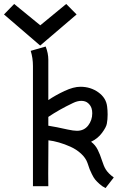

<svg xmlns="http://www.w3.org/2000/svg" viewBox="-98 -929 636 958"><path d="M102.5 -701.7 -78.1 -856.9 -27.3 -909.2 103 -802.7 232.4 -909.2 284.2 -856.9ZM286.1 -276.4Q321.3 -276.4 341.8 -302.7Q362.3 -329.1 362.3 -363.8Q362.3 -377.9 358.9 -388.2Q354.5 -402.8 341.6 -414.3Q328.6 -425.8 307.6 -425.8Q288.1 -425.8 266.1 -415Q197.3 -382.3 143.1 -345.7V-301.8Q181.2 -295.9 239.7 -282.7Q269 -276.4 286.1 -276.4ZM143.1 -429.7Q179.2 -454.1 224.1 -475.1Q269 -496.1 303.2 -496.1Q354 -496.1 392.8 -468.3Q431.6 -440.4 436.5 -397.5Q439 -378.9 439 -357.4Q439 -332.5 435.1 -312Q432.1 -294.4 410.9 -265.9Q389.6 -237.3 356.4 -221.7Q377.4 -206.1 389.4 -182.1Q401.4 -158.2 410.6 -128.9Q419.9 -99.6 429.2 -84.5Q441.9 -63.5 469.7 -43.5L428.7 9.3Q412.1 1.5 398.4 -11Q384.8 -23.4 376.7 -33.2Q368.7 -43 360.1 -60.8Q351.6 -78.6 349.1 -85.2Q346.7 -91.8 340.3 -110.8Q338.9 -114.3 338.4 -116.2Q329.6 -141.1 306.4 -162.4Q283.2 -183.6 253.9 -196.8Q224.6 -210 196.5 -218Q168.5 -226.1 143.6 -229Q142.6 -136.2 142.6 -63Q142.6 -49.8 142.8 -28.3Q143.1 -6.8 143.1 0H66.4V-599.6Q66.4 -639.6 55.2 -675.3L129.9 -696.8Q143.1 -663.1 143.1 -631.3Z"/></svg>

Font: FantasqueSansM Nerd Font
Style: Regular
Weight: 400
Monospace: yes
Designer: Jany Belluz
Version: Version 1.8.0 ; ttfautohint (v1.8.2);Nerd Fonts 3.4.0